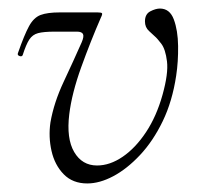

<svg xmlns="http://www.w3.org/2000/svg" viewBox="-20 -416 468 449"><path d="M184 13Q150 13 129 -8.5Q108 -30 100.5 -63Q93 -96 98 -130Q106 -176 129 -225Q152 -274 171 -317Q177 -331 174 -336.5Q171 -342 160 -342H108Q82 -342 69 -338.5Q56 -335 48.5 -323.5Q41 -312 33 -287Q31 -283 25.5 -285Q20 -287 22 -292Q37 -335 48 -355Q59 -375 75 -381Q91 -387 120 -387H208Q217 -387 218.5 -385Q220 -383 216 -375Q192 -320 170 -259Q148 -198 142 -149Q135 -92 153.5 -60.5Q172 -29 207 -29Q237 -29 267 -49.5Q297 -70 321.5 -107Q346 -144 360 -194Q374 -244 370.5 -272.5Q367 -301 357 -314Q347 -327 342 -331Q338 -335 328.5 -343.5Q319 -352 319 -366Q319 -383 331.5 -389.5Q344 -396 354 -396Q377 -396 386.5 -370.5Q396 -345 396.5 -308.5Q397 -272 392 -239Q383 -179 360.5 -132.5Q338 -86 307.5 -53.5Q277 -21 245 -4Q213 13 184 13Z"/></svg>

Font: Cormorant Infant Light
Style: Italic
Weight: 300
Italic angle: -10°
Designer: Christian Thalmann (Catharsis Fonts)
Foundry: Catharsis Fonts
Version: Version 4.001